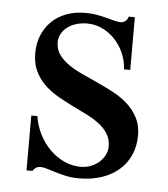

<svg xmlns="http://www.w3.org/2000/svg" viewBox="-42 -507 486 556"><g transform="rotate(5 201.0 -229.5)"><path d="M54.2 -159.2H71.8Q76.2 -130.9 88.9 -106.2Q101.6 -81.5 120.1 -63.2Q138.7 -44.9 161.6 -34.4Q184.6 -23.9 209 -23.9Q225.1 -23.9 239 -29.3Q252.9 -34.7 263.2 -43.9Q273.4 -53.2 279.3 -64.9Q285.2 -76.7 285.2 -89.8Q285.2 -110.8 275.1 -126.7Q265.1 -142.6 248.5 -155Q231.9 -167.5 210.7 -177.7Q189.5 -188 167.5 -199Q145.5 -210 124.3 -222.4Q103 -234.9 86.4 -251.5Q69.8 -268.1 59.8 -289.8Q49.8 -311.5 49.8 -340.8Q49.8 -368.7 59.3 -392.1Q68.8 -415.5 86.4 -432.9Q104 -450.2 128.9 -459.7Q153.8 -469.2 185.1 -469.2Q203.6 -469.2 218.8 -466.3Q233.9 -463.4 246.3 -460.2Q258.8 -457 269.3 -454.1Q279.8 -451.2 289.1 -451.2Q295.9 -451.2 302.2 -456.3Q308.6 -461.4 310.1 -469.2H328.1V-315.9H310.1Q308.6 -341.3 298.6 -363.8Q288.6 -386.2 272.7 -402.8Q256.8 -419.4 236.3 -429.2Q215.8 -439 192.9 -439Q174.3 -439 159.4 -434.1Q144.5 -429.2 134 -420.9Q123.5 -412.6 117.7 -401.4Q111.8 -390.1 111.8 -377.9Q111.8 -356.9 122.8 -341.6Q133.8 -326.2 151.6 -314Q169.4 -301.8 192.4 -291.3Q215.3 -280.8 239.5 -269.8Q263.7 -258.8 286.6 -246.3Q309.6 -233.9 327.4 -217.3Q345.2 -200.7 356.2 -179.2Q367.2 -157.7 367.2 -128.9Q367.2 -99.6 356.7 -74.2Q346.2 -48.8 325.9 -30.3Q305.7 -11.7 275.9 -1Q246.1 9.8 207 9.8Q186.5 9.8 169.7 6.1Q152.8 2.4 139.2 -1.7Q125.5 -5.9 114 -9.5Q102.5 -13.2 92.8 -13.2Q85.9 -13.2 80.1 -9.3Q74.2 -5.4 71.8 0H54.2Z"/></g></svg>

Font: Tuladha Jejeg
Style: Regular
Weight: 400
Designer: R.S. Wihananto
Foundry: R.S. Wihananto
Version: Version 1.92